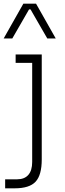

<svg xmlns="http://www.w3.org/2000/svg" viewBox="-33 -821 351 1044"><path d="M-5 154H60Q100 154 121 130Q142 106 142 60V-479H52V-525H194V46Q194 131 160.5 167Q127 203 47 203H-5ZM94 -801H163L270 -612H224L133 -770H125L34 -612H-13Z"/></svg>

Font: Sora-SIA ExtraLight
Style: Regular
Weight: 200
Designer: Jonathan Barnbrook, Julián Moncada
Foundry: Barnbrook Fonts
Version: Version 2.000